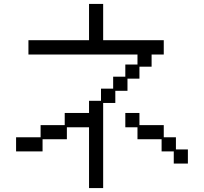

<svg xmlns="http://www.w3.org/2000/svg" viewBox="-20 -869 1040 979"><path d="M62 -169H187V-231H310V-293H434V-355H495V-417H557V-478H619V-540H681V-591H125V-664H434V-849H506V-664H815V-591H753V-529H691V-468H630V-406H568V-344H506V90H434V-220H321V-159H197V-97H62ZM619 -293H691V-231H815V-169H877V-107H938V-35H866V-97H804V-159H681V-220H619Z"/></svg>

Font: DotGothic16
Style: Regular
Weight: 400
Designer: Fontworks Inc.
Foundry: Fontworks Inc.
Version: Version 1.100